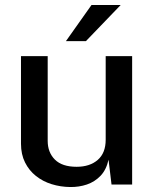

<svg xmlns="http://www.w3.org/2000/svg" viewBox="-20 -743 624 773"><path d="M262.5 10Q223.5 9.5 188 -1.5Q152.5 -12.5 124.8 -34.5Q97 -56.5 80.8 -89Q64.5 -121.5 64.5 -164.5V-517H172V-176Q172 -129.5 201 -100.5Q230 -71.5 288.5 -71.5Q341.5 -71.5 373.5 -99.2Q405.5 -127 405.5 -180.5V-517H512V0H429L417 -100Q408 -59.5 384.8 -35.2Q361.5 -11 329.8 -0.2Q298 10.5 262.5 10ZM245.5 -577.5 348.5 -723H466L326 -577.5Z"/></svg>

Font: Public Sans Thin Medium
Style: Regular
Weight: 500
Version: Version 2.001